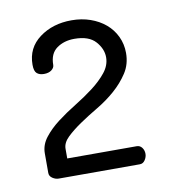

<svg xmlns="http://www.w3.org/2000/svg" viewBox="-54 -778 414 471"><g transform="rotate(-10 153.5 -542.5)"><path d="M41 -640Q41 -682 74 -706.5Q107 -731 154 -731Q179 -731 200.5 -723.5Q222 -716 238 -702.5Q254 -689 263 -670Q272 -651 272 -629Q272 -601 258 -579.5Q244 -558 223.5 -540Q203 -522 178.5 -507.5Q154 -493 133.5 -479Q113 -465 99 -451.5Q85 -438 85 -423V-399H258Q266 -399 271 -392.5Q276 -386 276 -377Q276 -369 271 -361.5Q266 -354 258 -354H56Q48 -354 40.5 -359Q33 -364 33 -372V-421Q33 -442 47 -460Q61 -478 82 -494Q103 -510 127.5 -525Q152 -540 173 -556Q194 -572 208 -589.5Q222 -607 222 -627Q222 -648 205.5 -666.5Q189 -685 153 -685Q127 -685 109 -672Q91 -659 91 -631Q91 -624 84 -618.5Q77 -613 65 -613Q54 -613 47.5 -618.5Q41 -624 41 -640Z"/></g></svg>

Font: AkaAcidDosis
Style: Regular
Weight: 400
Designer: Edgar Tolentino, Pablo Impallari, Igino Marini, Aka-Acid
Foundry: Edgar Tolentino, Pablo Impallari, Igino Marini, Cyberella
Version: Version 1.007